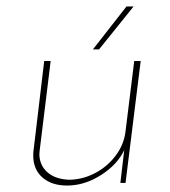

<svg xmlns="http://www.w3.org/2000/svg" viewBox="-20 -567 527 595"><path d="M416 -378 369 0H353L365 -102Q344 -57 293 -24.5Q242 8 188 8Q140 8 111.5 -17Q83 -42 83 -85Q83 -96 84 -101L117 -378H137L103 -101L102 -90Q102 -56 126 -34Q150 -12 193 -10Q234 -10 272.5 -29.5Q311 -49 337.5 -83.5Q364 -118 369 -160L396 -378ZM287 -414H268L372 -547H394Z"/></svg>

Font: Josefin Sans Thin
Style: Italic
Weight: 200
Italic angle: -7°
Designer: Santiago Orozco
Foundry: Typemade
Version: Version 2.000